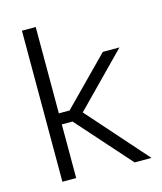

<svg xmlns="http://www.w3.org/2000/svg" viewBox="-102 -738 685 814"><g transform="rotate(-15 240.5 -331.5)"><path d="M462 0H388L178.5 -235.5H123.5V-284H178.5L379 -487.5H452L222.5 -253.5V-270.5ZM131.5 0H71V-663H131.5Z"/></g></svg>

Font: Anek Devanagari Light
Style: Regular
Weight: 300
Designer: Kailash Malviya (Devanagari) & Yesha Goshar (Latin)
Foundry: Ek Type
Version: Version 1.003